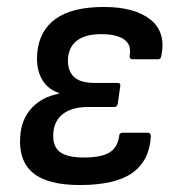

<svg xmlns="http://www.w3.org/2000/svg" viewBox="-20 -520 505 551"><path d="M209 11Q116 11 74.5 -24Q33 -59 38 -128Q41 -177 70.5 -209.5Q100 -242 149 -251V-253Q115 -265 99 -295Q83 -325 87 -369Q93 -433 140.5 -466.5Q188 -500 278 -500Q366 -500 411.5 -464Q457 -428 443 -360Q442 -350 434 -350H361Q351 -350 352 -360Q358 -392 336 -407Q314 -422 270 -422Q226 -422 201.5 -404Q177 -386 175 -350Q174 -317 192 -299.5Q210 -282 252 -282H317Q327 -282 325 -272L318 -223Q317 -213 307 -213H233Q188 -213 162 -194Q136 -175 133 -139Q130 -102 150.5 -85Q171 -68 221 -68Q270 -68 293.5 -82Q317 -96 322 -129Q322 -139 332 -139H404Q413 -139 413 -129Q409 -59 360 -24Q311 11 209 11Z"/></svg>

Font: Sofia Sans Semi Condensed SemiBold
Style: Italic
Weight: 600
Italic angle: -9°
Version: Version 4.100